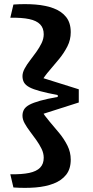

<svg xmlns="http://www.w3.org/2000/svg" viewBox="-20 -771 453 931"><path d="M89 -210Q89 -227 96.5 -240Q104 -253 122.5 -263Q141 -273 174.5 -282.5Q208 -292 260 -301V-310Q208 -320 174.5 -329Q141 -338 122.5 -348Q104 -358 96.5 -371Q89 -384 89 -402Q89 -419 99.5 -438.5Q110 -458 125.5 -478Q141 -498 156 -519Q171 -540 181.5 -561.5Q192 -583 192 -605Q192 -635 174.5 -653Q157 -671 121.5 -678.5Q86 -686 30 -685L45 -749Q102 -753 152 -749Q202 -745 240.5 -730.5Q279 -716 301 -688Q323 -660 323 -615Q323 -578 307 -546.5Q291 -515 267.5 -486Q244 -457 220 -429.5Q196 -402 179 -373L174 -397L362 -338V-274L174 -214L179 -238Q196 -210 220 -182Q244 -154 267.5 -125.5Q291 -97 307 -65Q323 -33 323 3Q323 48 301 76Q279 104 240.5 119Q202 134 152 138Q102 142 45 138L30 74Q86 75 121.5 67.5Q157 60 174.5 42Q192 24 192 -6Q192 -28 181.5 -49.5Q171 -71 156 -92Q141 -113 125.5 -133.5Q110 -154 99.5 -173Q89 -192 89 -210Z"/></svg>

Font: Roboto Serif 20pt SemiBold
Style: Regular
Weight: 600
Version: Version 1.008